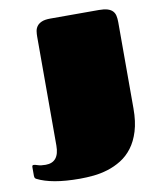

<svg xmlns="http://www.w3.org/2000/svg" viewBox="-82 -766 703 849"><g transform="rotate(-10 270.0 -341.0)"><path d="M9.8 -66.9Q9.8 -73.2 11.7 -75Q13.7 -76.7 16.6 -76.7Q22.5 -76.7 35.4 -72.3Q48.3 -67.9 69.8 -67.9Q130.9 -67.9 130.9 -143.6V-633.3Q130.9 -644.5 132.6 -656.5Q134.3 -668.5 141.4 -678.5Q148.4 -688.5 162.6 -694.8Q176.8 -701.2 202.1 -701.2H419.9Q443.4 -701.2 458 -696.8Q472.7 -692.4 481 -683.8Q489.3 -675.3 492.2 -662.6Q495.1 -649.9 495.1 -632.8V-245.6Q495.1 -187 481.9 -144.3Q468.8 -101.6 446.5 -72.3Q424.3 -43 395 -24.9Q365.7 -6.8 334 2.9Q302.2 12.7 269.8 15.9Q237.3 19 208.5 19Q143.6 19 96.4 10.5Q49.3 2 18.6 -13.7Q16.1 -14.6 12.9 -17.8Q9.8 -21 9.8 -29.3Z"/></g></svg>

Font: Fascinate
Style: Regular
Weight: 900
Designer: Astigmatic (AOETI)
Foundry: Astigmatic (AOETI)
Version: Version 1.000